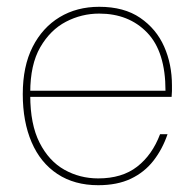

<svg xmlns="http://www.w3.org/2000/svg" viewBox="-20 -533 567 565"><path d="M269 12Q199 12 149 -21Q99 -54 73 -114.5Q47 -175 47 -256Q47 -338 76 -395Q105 -452 155.5 -482.5Q206 -513 272 -513Q345 -513 392.5 -480.5Q440 -448 463 -396Q486 -344 486 -282Q486 -272 486 -265Q486 -258 485 -248H58V-266H467Q467 -381 413 -437Q359 -493 272 -493Q220 -493 174 -469Q128 -445 98.5 -394Q69 -343 69 -261V-252Q69 -167 96.5 -113Q124 -59 169.5 -33.5Q215 -8 269 -8Q339 -8 383.5 -42.5Q428 -77 451 -138H473Q458 -94 431.5 -60Q405 -26 365 -7Q325 12 269 12Z"/></svg>

Font: DM Sans 18pt Thin
Style: Regular
Weight: 250
Designer: Colophon Foundry, Jonny Pinhorn
Foundry: Colophon Foundry
Version: Version 4.004;gftools[0.9.30]